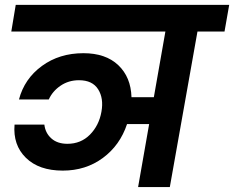

<svg xmlns="http://www.w3.org/2000/svg" viewBox="-20 -760 951 780"><path d="M25.9 -631.8 43.9 -740.2H911.1L892.1 -631.8H782.2L669.9 0H541L585.9 -255.9H496.1Q467.3 -169.4 397.7 -118.2Q328.1 -66.9 234.9 -66.9Q138.2 -66.9 85.2 -118.9Q32.2 -170.9 39.1 -253.9H160.2Q164.1 -219.7 188.5 -197.8Q212.9 -175.8 253.9 -175.8Q308.6 -175.8 345.5 -213.1Q382.3 -250.5 392.1 -306.2Q401.9 -360.4 378.7 -397.2Q355.5 -434.1 300.8 -434.1Q258.8 -434.1 226.1 -411.9Q193.4 -389.6 178.2 -356H57.1Q79.1 -439.9 150.1 -491.9Q221.2 -543.9 318.8 -543.9Q409.2 -543.9 460.4 -495.4Q511.7 -446.8 514.2 -365.2H605L651.9 -631.8Z"/></svg>

Font: SVN-Poppins SemiBold
Style: Italic
Weight: 600
Italic angle: -10°
Designer: Ninad Kale (Devanagari), Jonny Pinhorn (Latin)
Foundry: Indian Type Foundry
Version: Version 3.002 2017